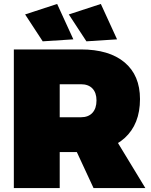

<svg xmlns="http://www.w3.org/2000/svg" viewBox="-20 -951 765 971"><path d="M389 -701Q532 -701 610 -635.5Q688 -570 688 -450Q688 -323 610 -252.5Q532 -182 389 -182H282V0H50V-701ZM389 -358Q427 -358 447.5 -380.5Q468 -403 468 -443Q468 -482 447.5 -503.5Q427 -525 389 -525H282V-358ZM330 -265H554L715 0H453ZM490 -931 572 -752 417 -742 328 -878ZM269 -931 351 -752 196 -742 107 -878Z"/></svg>

Font: Alexandria Black
Style: Regular
Weight: 900
Designer: Mohamed Gaber
Foundry: Kief Type Foundry
Version: Version 5.100